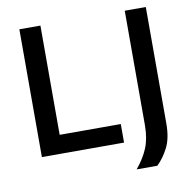

<svg xmlns="http://www.w3.org/2000/svg" viewBox="-92 -806 1060 1055"><g transform="rotate(-10 438.0 -278.0)"><path d="M84.5 0V-713H202V-103.5H543V0ZM585.5 157Q627.5 107 649.8 54.2Q672 1.5 672.5 -72V-713H790V-63Q790 19 763.5 70.8Q737 122.5 701 157Z"/></g></svg>

Font: Commissioner Medium
Style: Regular
Weight: 500
Designer: Kostas Bartsokas
Foundry: Kostas Bartsokas
Version: Version 1.000; ttfautohint (v1.8.3)